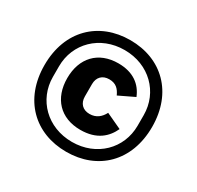

<svg xmlns="http://www.w3.org/2000/svg" viewBox="-155 -887 1102 1076"><g transform="rotate(30 396.0 -349.0)"><path d="M396 12C599 12 744 -126 744 -349C744 -572 599 -710 396 -710C193 -710 48 -572 48 -349C48 -126 193 12 396 12ZM396 -52C237 -52 122 -167 122 -315V-383C122 -531 237 -646 396 -646C555 -646 670 -531 670 -383V-315C670 -167 555 -52 396 -52ZM403 -134C510 -134 564 -187 592 -248L491 -295C474 -262 447 -237 403 -237C359 -237 332 -265 332 -309V-389C332 -433 359 -461 403 -461C447 -461 468 -438 484 -403L584 -451C557 -518 500 -564 403 -564C273 -564 195 -479 195 -349C195 -219 273 -134 403 -134Z"/></g></svg>

Font: IBM Plex Thai Looped
Style: Bold
Weight: 700
Designer: Mike Abbink, Paul van der Laan, Pieter van Rosmalen, Ben Mitchell, Mark Frömberg
Foundry: Bold Monday
Version: Version 1.0